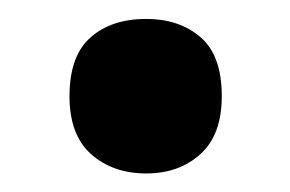

<svg xmlns="http://www.w3.org/2000/svg" viewBox="-20 -173 310 205"><path d="M54.2 -70.3Q54.2 -113.3 76.7 -133.1Q99.1 -152.8 136.2 -152.8Q171.4 -152.8 194.1 -133.3Q216.8 -113.8 216.8 -70.3Q216.8 -28.8 193.8 -8.3Q170.9 12.2 136.2 12.2Q100.6 12.2 77.4 -8.3Q54.2 -28.8 54.2 -70.3Z"/></svg>

Font: Open Sans SemiCondensed
Style: Bold
Weight: 700
Width: 4
Designer: Monotype Design Team
Foundry: Monotype Imaging Inc.
Version: Version 3.003